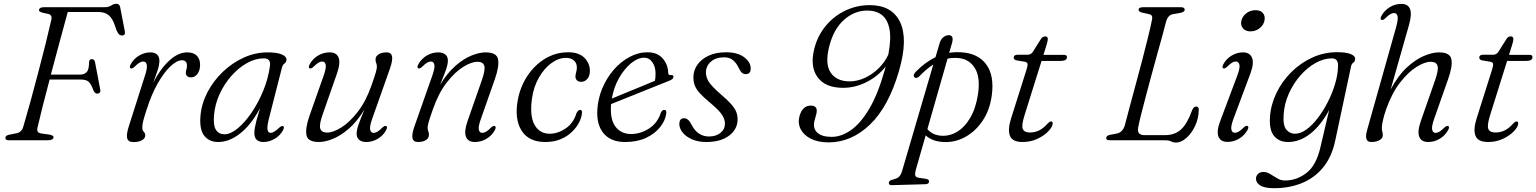

<svg xmlns="http://www.w3.org/2000/svg" viewBox="-20 -738 8082 1010"><path d="M185 -686Q187.5 -700 211 -700H529Q551.5 -700 565 -709Q578.5 -718 592.5 -718Q608.5 -718 612 -701L636.5 -574Q641 -552.5 623.5 -551.5Q612.5 -551 606.2 -557.2Q600 -563.5 593.5 -577.5L583.5 -606Q572 -640.5 552 -657.8Q532 -675 495.5 -675H336.5Q317.5 -606 294 -518.8Q270.5 -431.5 247.5 -345.5H401.5Q423 -345.5 435.8 -358.8Q448.5 -372 448.5 -411Q449.5 -427 462 -427Q477 -427 480 -410.5L507.5 -266Q509.5 -255.5 504.8 -250.5Q500 -245.5 492.5 -245.5Q479.5 -244.5 471.5 -262.5Q460 -295 447 -307.2Q434 -319.5 406 -319.5H241Q221 -245 204.5 -179.2Q188 -113.5 178 -70Q174 -55 177.8 -46.5Q181.5 -38 200 -35.5L233 -31Q261.5 -27.5 261.5 -16.5Q261.5 0 228 0H28Q7 0 8.5 -14Q9 -21 15.8 -25Q22.5 -29 39.5 -31.5L64.5 -36.5Q93.5 -41 102.5 -71.5Q120 -130.5 140.8 -206Q161.5 -281.5 182.2 -360.8Q203 -440 220.8 -511.5Q238.5 -583 250 -634Q256 -660 233 -665L206.5 -670.5Q183.5 -676 185 -686Z M667.5 -378.5Q658.5 -383 668 -400.5Q683.5 -429 712 -445.8Q740.5 -462.5 771.5 -462.5Q793 -462.5 805.8 -451.5Q818.5 -440.5 818.5 -418Q818.5 -396 808.2 -365.2Q798 -334.5 786 -302.5Q821.5 -373.5 869 -418Q916.5 -462.5 965 -462.5Q999 -462.5 1016 -444.2Q1033 -426 1032.5 -396.5Q1032 -365.5 1018 -348.2Q1004 -331 985 -331Q971.5 -331 964.5 -337.8Q957.5 -344.5 957.5 -354Q957.5 -363.5 960.5 -372.2Q963.5 -381 963.5 -392Q963.5 -421 937 -421Q911 -421 877.5 -390Q844 -359 810.2 -300.2Q776.5 -241.5 750.5 -158.5Q739 -123.5 733.8 -103.5Q728.5 -83.5 728.5 -67.5Q728.5 -51.5 736.2 -44.8Q744 -38 744 -24.5Q744 -10.5 727.2 -0.5Q710.5 9.5 681.5 9.5Q654.5 9.5 649 -10.5Q643.5 -30.5 658.5 -76.5L742.5 -340Q756 -381 752 -397.8Q748 -414.5 733.5 -414.5Q724.5 -414.5 714 -408.5Q703.5 -402.5 688.5 -387.5Q675 -375 667.5 -378.5Z M1394.5 -113.5Q1384 -71 1387.5 -55Q1391 -39 1403.5 -39Q1420.5 -39 1448 -65.5Q1461.5 -78 1469 -74.5Q1478 -70.5 1468.5 -52.5Q1453 -24 1424.2 -7.5Q1395.5 9 1366.5 9Q1318 9 1318 -38.5Q1318 -50.5 1320.5 -65.2Q1323 -80 1329.2 -104.2Q1335.5 -128.5 1348 -169Q1301.5 -82 1244 -36.5Q1186.5 9 1128 9Q1081 9 1054.8 -23.5Q1028.5 -56 1034.5 -128.5Q1040 -192.5 1071 -252.2Q1102 -312 1151.5 -359.5Q1201 -407 1262 -434.8Q1323 -462.5 1387.5 -462.5Q1437 -462.5 1462.5 -451.5Q1488 -440.5 1487 -424Q1486.5 -411 1476.5 -403.8Q1466.5 -396.5 1463.5 -383.5ZM1106 -134Q1101 -78 1116.2 -54.8Q1131.5 -31.5 1160.5 -31.5Q1192.5 -31.5 1230.2 -62.5Q1268 -93.5 1303.2 -145.2Q1338.5 -197 1364.8 -260.8Q1391 -324.5 1400 -390.5Q1406 -431 1368 -431Q1323 -431 1278.8 -406Q1234.5 -381 1197 -338.5Q1159.5 -296 1135.2 -243Q1111 -190 1106 -134Z M2011.5 -75Q2020.5 -71 2011 -53Q1995.5 -24.5 1967 -7.8Q1938.5 9 1906.5 9Q1883.5 9 1869.8 -2Q1856 -13 1856 -34.5Q1856 -53 1865.2 -80.2Q1874.5 -107.5 1897 -162Q1858.5 -98.5 1815.2 -61.2Q1772 -24 1731 -7.5Q1690 9 1658 9Q1598 9 1591.8 -28.2Q1585.5 -65.5 1609.5 -133L1682.5 -340Q1697 -381 1693.2 -397.8Q1689.5 -414.5 1675 -414.5Q1666 -414.5 1655.5 -408.5Q1645 -402.5 1630 -387.5Q1616.5 -375 1609 -378.5Q1600 -383 1609.5 -400.5Q1625 -429 1653.2 -445.8Q1681.5 -462.5 1713.5 -462.5Q1750.5 -462.5 1761.2 -434.8Q1772 -407 1753 -352.5L1678 -138Q1658 -82.5 1664.8 -61.5Q1671.5 -40.5 1701 -40.5Q1732 -40.5 1775.5 -67.5Q1819 -94.5 1862 -149.8Q1905 -205 1934.5 -289.5Q1952 -339.5 1957.2 -358.2Q1962.5 -377 1962.5 -386.5Q1962.5 -399 1959 -406.2Q1955.5 -413.5 1955.5 -425Q1955.5 -442 1971.8 -452.2Q1988 -462.5 2014 -462.5Q2037.5 -462.5 2042.2 -442.2Q2047 -422 2030.5 -375L1938 -113.5Q1923.5 -72.5 1927.2 -55.8Q1931 -39 1945.5 -39Q1954.5 -39 1965 -45Q1975.5 -51 1990.5 -66Q2004 -78.5 2011.5 -75Z M2180.5 -378.5Q2171.5 -383 2181 -400.5Q2197 -429 2225.2 -445.8Q2253.5 -462.5 2285.5 -462.5Q2308.5 -462.5 2322.2 -451.8Q2336 -441 2336 -419Q2336 -401 2326.8 -373.5Q2317.5 -346 2295 -292Q2333.5 -355 2376.8 -392.5Q2420 -430 2461.2 -446.2Q2502.5 -462.5 2534 -462.5Q2594 -462.5 2600.2 -425.2Q2606.5 -388 2583 -321L2510 -113.5Q2495 -72.5 2498.8 -55.8Q2502.5 -39 2517 -39Q2526 -39 2536.8 -45Q2547.5 -51 2562 -66Q2575.5 -78.5 2583 -75Q2592 -71 2583 -53Q2567 -24.5 2538.8 -7.8Q2510.5 9 2478.5 9Q2441.5 9 2431 -18.8Q2420.5 -46.5 2439.5 -101L2514.5 -315.5Q2534 -371 2527.5 -392Q2521 -413 2491.5 -413Q2460 -413 2416.5 -386Q2373 -359 2330 -303.8Q2287 -248.5 2257.5 -164Q2240 -114 2234.8 -95.2Q2229.5 -76.5 2229.5 -67Q2229.5 -54.5 2233 -47.2Q2236.5 -40 2236.5 -29Q2236.5 -11.5 2220.5 -1.2Q2204.5 9 2178.5 9Q2154.5 9 2149.8 -11.2Q2145 -31.5 2162 -78.5L2254 -340Q2268.5 -381 2264.8 -397.8Q2261 -414.5 2246.5 -414.5Q2237.5 -414.5 2227 -408.5Q2216.5 -402.5 2201.5 -387.5Q2188 -375 2180.5 -378.5Z M2957.5 -433.5Q2917.5 -433.5 2879.8 -405.5Q2842 -377.5 2814.5 -329.2Q2787 -281 2778.5 -220.5Q2765.5 -128.5 2792 -81.2Q2818.5 -34 2873 -34.5Q2915 -35 2955.8 -62.5Q2996.5 -90 3012.5 -143Q3022 -160 3031 -160Q3044.5 -159.5 3041 -140Q3039 -119 3026 -93.5Q3013 -68 2989 -44.5Q2965 -21 2929.8 -6Q2894.5 9 2848.5 9Q2760 9 2722.5 -52.8Q2685 -114.5 2704.5 -216Q2718 -284.5 2755.5 -340.5Q2793 -396.5 2848.2 -429.8Q2903.5 -463 2969.5 -463Q3026 -463 3054.8 -433.5Q3083.5 -404 3083 -364Q3082.5 -336.5 3068.8 -322Q3055 -307.5 3037.5 -307.5Q3023 -307.5 3015 -315.5Q3007 -323.5 3007 -335.5Q3007.5 -346.5 3011 -358.8Q3014.5 -371 3014.5 -383.5Q3014.5 -405.5 2999.5 -419.5Q2984.5 -433.5 2957.5 -433.5Z M3484.5 -139Q3479 -102 3451.5 -68Q3424 -34 3377.8 -12.5Q3331.5 9 3268.5 9Q3194 9 3156 -35.5Q3118 -80 3122 -159Q3125.5 -219 3148.5 -273.8Q3171.5 -328.5 3208.5 -371Q3245.5 -413.5 3291.5 -438.2Q3337.5 -463 3386.5 -463Q3437.5 -463 3465.5 -431.2Q3493.5 -399.5 3495 -355.5Q3496 -341 3508.5 -343Q3522.5 -345.5 3522.5 -334Q3522.5 -327.5 3516.8 -322.2Q3511 -317 3494 -310.5Q3471.5 -301.5 3432 -285.8Q3392.5 -270 3347.2 -251.8Q3302 -233.5 3261 -217.2Q3220 -201 3194.5 -190.5Q3194.5 -186 3194 -181.5Q3189.5 -107 3219 -70Q3248.5 -33 3300 -33Q3349 -33 3394 -61.8Q3439 -90.5 3456.5 -145.5Q3464.5 -160.5 3474 -160Q3488.5 -160 3484.5 -139ZM3368.5 -434.5Q3335.5 -434.5 3300.2 -405.8Q3265 -377 3237 -328.5Q3209 -280 3198.5 -219.5Q3226.5 -231 3267.5 -248Q3308.5 -265 3351 -282.2Q3393.5 -299.5 3425 -313Q3428.5 -327 3428.5 -350.5Q3428.5 -386.5 3411.8 -410.5Q3395 -434.5 3368.5 -434.5Z M3709 -20Q3746.5 -20 3770 -39Q3793.5 -58 3793.5 -88Q3793.5 -110.5 3778.2 -134Q3763 -157.5 3715 -198Q3680.5 -226.5 3661.5 -247.5Q3642.5 -268.5 3635 -288Q3627.5 -307.5 3627.5 -331.5Q3627.5 -367 3648.2 -397Q3669 -427 3707.5 -445Q3746 -463 3799 -463Q3860.5 -463 3894.8 -436.8Q3929 -410.5 3929 -378.5Q3929.5 -348 3903 -348Q3891.5 -348 3883 -355.2Q3874.5 -362.5 3866 -380.5Q3853.5 -407.5 3835.2 -422Q3817 -436.5 3789 -436.5Q3745.5 -436.5 3719.5 -413.5Q3693.5 -390.5 3693.5 -356.5Q3693.5 -332 3708.2 -308.2Q3723 -284.5 3770.5 -243Q3806.5 -212.5 3825.8 -190.8Q3845 -169 3852.5 -150.5Q3860 -132 3860 -110Q3860 -58.5 3815.8 -24.8Q3771.5 9 3695 9Q3652 9 3620 -5.2Q3588 -19.5 3570.8 -41.2Q3553.5 -63 3553.5 -85.5Q3554 -116 3578.5 -116Q3589.5 -116 3599 -108.2Q3608.5 -100.5 3617.5 -82.5Q3635 -49 3658.2 -34.5Q3681.5 -20 3709 -20Z M4339 11Q4283.5 11 4245.5 -8.2Q4207.5 -27.5 4191.8 -58.8Q4176 -90 4185.5 -126.5Q4201 -182.5 4245 -182.5Q4286.5 -182.5 4273.5 -135.5L4265 -104.5Q4254.5 -64.5 4278.2 -41.2Q4302 -18 4355 -18Q4404.5 -18 4455 -52.5Q4505.5 -87 4551.5 -163.8Q4597.5 -240.5 4633.5 -367.5Q4636 -378 4639 -388Q4599 -337 4539 -306.5Q4479 -276 4415 -276Q4320.5 -276 4279.8 -333.2Q4239 -390.5 4265 -487.5Q4283.5 -555 4326.5 -605.2Q4369.5 -655.5 4428.8 -683.2Q4488 -711 4555 -711Q4672 -711 4714.8 -621.8Q4757.5 -532.5 4709.5 -366Q4654.5 -176.5 4556.5 -82.8Q4458.5 11 4339 11ZM4342.5 -495.5Q4318.5 -403.5 4349.2 -356.8Q4380 -310 4449.5 -310Q4489.5 -310 4529.2 -328.2Q4569 -346.5 4601.8 -378.5Q4634.5 -410.5 4653 -451Q4669 -535.5 4658.8 -586.2Q4648.5 -637 4618.2 -659.8Q4588 -682.5 4542.5 -682.5Q4475.5 -682.5 4420.8 -634.5Q4366 -586.5 4342.5 -495.5Z M4816.5 -337Q4810.5 -331 4803.5 -328.8Q4796.5 -326.5 4791 -331Q4785 -336 4787.2 -344.2Q4789.5 -352.5 4797 -360Q4846.5 -411 4901 -437L4922.5 -509.5Q4929 -532.5 4943 -542.8Q4957 -553 4970.5 -553Q4999.5 -553 4988 -511.5L4973 -460Q5004 -465 5036 -463Q5124.5 -458 5168 -399.2Q5211.5 -340.5 5197 -234.5Q5186.5 -158.5 5148.8 -102.5Q5111 -46.5 5056.8 -17Q5002.5 12.5 4943 9Q4883 6 4849.5 -26L4797.5 155.5Q4792 175.5 4794.8 185.2Q4797.5 195 4815.5 197.5L4849.5 202.5Q4867.5 205.5 4867.5 216Q4867.5 230 4848.5 231L4671.5 236Q4655.5 237 4655.5 224Q4655.5 214.5 4669.5 208.5Q4697 202.5 4707.8 193Q4718.5 183.5 4724.5 164.5L4889.5 -398.5Q4853 -375.5 4816.5 -337ZM4931.5 -24Q4975 -21 5015 -45Q5055 -69 5084 -118.5Q5113 -168 5124.5 -241.5Q5138 -331.5 5108.5 -379.2Q5079 -427 5023.5 -432.5Q4993.5 -435.5 4964.5 -429.5L4858.5 -59Q4885 -27 4931.5 -24Z M5372 -413 5327 -420.5Q5312.5 -424 5312.5 -435.5Q5312.5 -450 5333.5 -450H5385Q5402 -450 5412 -463.5L5457 -535Q5465 -546.5 5478.5 -546.5Q5492 -546.5 5492 -532.5Q5492 -524 5486 -504L5469 -449.5H5577.5Q5592.5 -449.5 5592.5 -437.5Q5592.5 -417.5 5559.5 -417.5H5459L5370 -133.5Q5352 -76.5 5360.5 -58.8Q5369 -41 5398 -41Q5424 -41 5446.5 -52Q5469 -63 5493 -90Q5501.5 -99 5508.5 -99Q5518.5 -99 5517.5 -88Q5516.5 -70.5 5495 -47.8Q5473.5 -25 5437.8 -8Q5402 9 5359 9Q5305.5 9 5292.8 -23.5Q5280 -56 5298.5 -114.5L5379.5 -370.5Q5387 -393.5 5385.2 -402Q5383.5 -410.5 5372 -413Z M6109.5 0H5820Q5796.5 0 5799.5 -13.5Q5800 -25.5 5822.5 -29.5L5853 -35Q5885 -40.5 5897 -78.5Q5906 -113.5 5921.2 -170.8Q5936.5 -228 5954.8 -295.2Q5973 -362.5 5990.5 -429Q6008 -495.5 6021.2 -550.5Q6034.5 -605.5 6040.5 -637Q6045 -659 6025.5 -663.5L5988.5 -671.5Q5969.5 -676 5969.5 -686.5Q5969.5 -700 5993 -700H6192Q6212 -700 6212 -687Q6212 -680.5 6205.8 -676.5Q6199.5 -672.5 6190.5 -670.5L6151 -663.5Q6126 -660 6115 -628Q6108 -600 6095.8 -555Q6083.5 -510 6068.2 -455.5Q6053 -401 6037.5 -343.5Q6022 -286 6007.8 -232.5Q5993.5 -179 5982.8 -136Q5972 -93 5967.5 -68.5Q5958.5 -27 6001.5 -27H6107Q6160 -27 6192.8 -57Q6225.5 -87 6251 -158Q6259 -177.5 6272 -177.5Q6286.5 -177.5 6286 -161Q6285.5 -116 6267 -76.2Q6248.5 -36.5 6220.8 -12.2Q6193 12 6166 12Q6152 12 6140.5 6Q6129 0 6109.5 0Z M6557.5 -573Q6532.5 -573 6519 -588.5Q6505.5 -604 6509.5 -625.5Q6513.5 -650 6534.8 -667.2Q6556 -684.5 6584.5 -684.5Q6611 -684.5 6623.5 -669.2Q6636 -654 6632 -631.5Q6628 -607.5 6607 -590.2Q6586 -573 6557.5 -573ZM6469 -114Q6453.5 -73 6457.5 -56.2Q6461.5 -39.5 6476.5 -39.5Q6485 -39.5 6495.8 -45.5Q6506.5 -51.5 6521.5 -66.5Q6534.5 -79 6542.5 -75.5Q6551.5 -71 6542 -53.5Q6526 -25 6497.8 -8.2Q6469.5 8.5 6437.5 8.5Q6400.5 8.5 6389.5 -19.5Q6378.5 -47.5 6399 -101.5L6488.5 -340Q6504 -381 6499.8 -397.8Q6495.5 -414.5 6481 -414.5Q6472 -414.5 6461.5 -408.5Q6451 -402.5 6436 -387.5Q6422.5 -375 6415 -378.5Q6406 -383 6415.5 -400.5Q6431 -429 6459.2 -445.8Q6487.5 -462.5 6519 -462.5Q6554 -462.5 6566 -434.5Q6578 -406.5 6557.5 -351Z M7003.5 3.5Q6985 89 6939.2 144Q6893.5 199 6827.5 225.5Q6761.5 252 6682.5 252Q6633 252 6610 238Q6587 224 6587 202Q6587 187 6597.8 176.8Q6608.5 166.5 6626 166.5Q6644.5 166.5 6662.2 177.8Q6680 189 6699 200.2Q6718 211.5 6740 211.5Q6800.5 211.5 6852 172.2Q6903.5 133 6925.5 38.5L6972 -159.5Q6928.5 -78.5 6873 -34.8Q6817.5 9 6755.5 9Q6709.5 9 6682.8 -22Q6656 -53 6660.5 -122Q6665 -187.5 6694.5 -248.8Q6724 -310 6772.8 -358.5Q6821.5 -407 6883.2 -435.2Q6945 -463.5 7013.5 -463.5Q7061.5 -463.5 7085.5 -453.5Q7109.5 -443.5 7108.5 -428.5Q7108 -414.5 7099 -408.5Q7090 -402.5 7087 -388.5ZM6732.5 -135Q6728.5 -77.5 6746.8 -56Q6765 -34.5 6792 -34.5Q6821.5 -34.5 6852.5 -57Q6883.5 -79.5 6912.5 -117.5Q6941.5 -155.5 6965 -201.8Q6988.5 -248 7003 -296.5Q7017.5 -345 7018.5 -387.5Q7021.5 -431 6986.5 -431Q6944 -431 6900.5 -406.8Q6857 -382.5 6820.2 -340.5Q6783.5 -298.5 6759.8 -245.5Q6736 -192.5 6732.5 -135Z M7597.5 -53Q7581.5 -24.5 7553.2 -7.8Q7525 9 7493.5 9Q7456.5 9 7445.8 -18.8Q7435 -46.5 7454 -101L7529 -315.5Q7548.5 -371 7542 -392Q7535.5 -413 7506 -413Q7475 -413 7431.5 -386Q7388 -359 7345 -303.8Q7302 -248.5 7272 -164Q7260 -130 7254.5 -104Q7249 -78 7249 -65.5Q7249 -53 7251.5 -45.5Q7254 -38 7254 -26.5Q7254 -10.5 7237 -0.8Q7220 9 7194 9Q7172.5 9 7167.8 -7.8Q7163 -24.5 7171.5 -53.5L7324 -594.5Q7335.5 -636 7331.8 -652.8Q7328 -669.5 7313 -669.5Q7304.5 -669.5 7293.8 -663.5Q7283 -657.5 7268 -642.5Q7255 -630 7247 -633.5Q7238 -638 7247.5 -655.5Q7263.5 -684 7291.5 -700.8Q7319.5 -717.5 7351.5 -717.5Q7423.5 -717.5 7392 -607L7295.5 -267.5Q7334 -340 7380.2 -382.8Q7426.5 -425.5 7471 -444Q7515.5 -462.5 7549 -462.5Q7609 -462.5 7615.2 -425.2Q7621.5 -388 7597.5 -321L7524.5 -113.5Q7510 -72.5 7513.8 -55.8Q7517.5 -39 7532 -39Q7541 -39 7551.5 -45Q7562 -51 7577 -66Q7590.5 -78.5 7598 -75Q7607 -71 7597.5 -53Z M7821 -413 7776 -420.5Q7761.5 -424 7761.5 -435.5Q7761.5 -450 7782.5 -450H7834Q7851 -450 7861 -463.5L7906 -535Q7914 -546.5 7927.5 -546.5Q7941 -546.5 7941 -532.5Q7941 -524 7935 -504L7918 -449.5H8026.5Q8041.5 -449.5 8041.5 -437.5Q8041.5 -417.5 8008.5 -417.5H7908L7819 -133.5Q7801 -76.5 7809.5 -58.8Q7818 -41 7847 -41Q7873 -41 7895.5 -52Q7918 -63 7942 -90Q7950.5 -99 7957.5 -99Q7967.5 -99 7966.5 -88Q7965.5 -70.5 7944 -47.8Q7922.5 -25 7886.8 -8Q7851 9 7808 9Q7754.5 9 7741.8 -23.5Q7729 -56 7747.5 -114.5L7828.5 -370.5Q7836 -393.5 7834.2 -402Q7832.5 -410.5 7821 -413Z"/></svg>

Font: Fraunces 9pt Light
Style: Italic
Weight: 300
Italic angle: -16°
Version: Version 1.000;[0bf87f6ff]